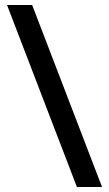

<svg xmlns="http://www.w3.org/2000/svg" viewBox="-20 -732 434 764"><path d="M386 12H286L8 -712H108Z"/></svg>

Font: AR One Sans SemiBold
Style: Regular
Weight: 600
Designer: Niteesh Yadav
Foundry: Niteesh Yadav
Version: Version 1.001;gftools[0.9.33]